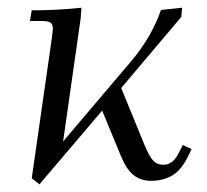

<svg xmlns="http://www.w3.org/2000/svg" viewBox="-20 -466 540 502"><path d="M58.1 -411.1 63 -439Q129.9 -439 192.9 -445.8L190.9 -418L145 -96.2L323.2 -306.2Q376.5 -369.6 400.9 -439.9L456.1 -445.8L454.1 -421.9L296.9 -235.8L357.9 -86.9Q370.1 -57.6 380.1 -46.4Q390.1 -35.2 408.2 -35.2Q431.6 -35.2 446.8 -64.9L458 -86.9L481 -76.2L470.2 -54.2Q452.1 -19 428.5 -6.1Q404.8 6.8 375 6.8Q348.6 6.8 329.8 -7.8Q311 -22.5 296.9 -56.2L247.1 -176.8L83 16.1L63 0L115.2 -363.8Q118.2 -384.8 118.2 -391.1Q118.2 -402.8 111.8 -407Q105.5 -411.1 87.9 -411.1Z"/></svg>

Font: Dihjauti S
Style: Italic
Weight: 400
Italic angle: -9°
Designer: T. Christopher White
Version: Version 3.0.0